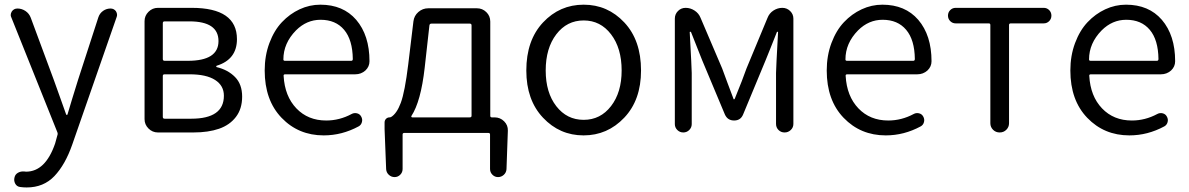

<svg xmlns="http://www.w3.org/2000/svg" viewBox="-20 -574 5154 832"><path d="M95.7 238.3Q81.1 238.3 66.9 236.3Q52.7 234.4 45.9 221.7Q39.1 209 43 194.3Q45.9 181.6 57.6 174.8Q69.3 168 84 168.9Q88.9 169.9 92.8 169.9Q176.8 169.9 218.8 47.9L228.5 12.7Q231.4 5.9 228.5 -1L29.3 -498Q26.4 -503.9 26.4 -508.8Q26.4 -516.6 31.2 -524.4Q40 -537.1 55.7 -537.1Q74.2 -537.1 90.3 -526.4Q106.4 -515.6 113.3 -497.1L212.9 -228.5Q220.7 -208 238.8 -156.2Q256.8 -104.5 266.6 -78.1Q266.6 -76.2 269.5 -76.2Q272.5 -76.2 272.5 -78.1Q276.4 -91.8 293 -146.5Q309.6 -201.2 318.4 -228.5L406.2 -499Q412.1 -516.6 426.8 -526.9Q441.4 -537.1 459 -537.1Q473.6 -537.1 482.4 -525.4Q487.3 -517.6 487.3 -509.8Q487.3 -504.9 485.4 -500L293 52.7Q262.7 139.6 215.8 189Q168.9 238.3 95.7 238.3Z M664.1 0Q640.6 0 623.5 -17.1Q606.4 -34.2 606.4 -57.6V-482.4Q606.4 -505.9 623.5 -522.9Q640.6 -540 664.1 -540H810.5Q1006.8 -540 1006.8 -404.3Q1006.8 -316.4 918.9 -289.1Q917 -288.1 917 -286.1Q917 -284.2 918.9 -283.2Q967.8 -271.5 998.5 -240.2Q1029.3 -209 1029.3 -155.3Q1029.3 -102.5 1002.4 -67.4Q975.6 -32.2 929.2 -16.1Q882.8 0 818.4 0ZM685.5 -318.4Q685.5 -310.5 693.4 -310.5H793.9Q926.8 -310.5 926.8 -396Q926.8 -481.4 800.8 -481.4H693.4Q685.5 -481.4 685.5 -473.6ZM685.5 -67.4Q685.5 -59.6 693.4 -59.6H808.6Q950.2 -59.6 950.2 -159.2Q950.2 -203.1 912.1 -227.5Q874 -252 801.8 -252H693.4Q685.5 -252 685.5 -245.1Z M1382.8 12.7Q1273.4 12.7 1200.2 -63.5Q1127 -139.6 1127 -268.6Q1127 -333 1147.5 -387.7Q1168 -442.4 1201.7 -478Q1235.4 -513.7 1278.3 -533.7Q1321.3 -553.7 1368.2 -553.7Q1466.8 -553.7 1523.4 -488.3Q1581.1 -420.9 1581.1 -308.6Q1581.1 -285.2 1563.5 -268.6Q1544.9 -252 1519.5 -252H1215.8Q1208 -252 1209 -245.1Q1213.9 -157.2 1264.2 -104.5Q1314.5 -51.8 1393.6 -51.8Q1451.2 -51.8 1503.9 -80.1Q1514.6 -85.9 1526.9 -83Q1539.1 -80.1 1544.9 -69.3Q1551.8 -57.6 1548.3 -44.9Q1544.9 -32.2 1534.2 -26.4Q1461.9 12.7 1382.8 12.7ZM1208 -316.4Q1208 -310.5 1214.8 -310.5H1502Q1508.8 -310.5 1508.8 -318.4Q1508.8 -318.4 1508.8 -318.4Q1507.8 -401.4 1471.2 -444.8Q1434.6 -488.3 1369.1 -488.3Q1308.6 -488.3 1262.7 -442.4Q1208 -386.7 1208 -316.4Z M1849.6 -471.7Q1841.8 -471.7 1840.8 -463.9L1820.3 -280.3Q1803.7 -133.8 1762.7 -71.3Q1761.7 -69.3 1762.7 -67.4Q1763.7 -65.4 1766.6 -65.4H2015.6Q2023.4 -65.4 2023.4 -72.3V-463.9Q2023.4 -471.7 2015.6 -471.7ZM2104.5 -72.3Q2104.5 -65.4 2111.3 -65.4H2123Q2147.5 -65.4 2164.6 -48.3Q2181.6 -31.2 2180.7 -7.8L2174.8 159.2Q2173.8 173.8 2163.1 183.6Q2152.3 193.4 2138.2 193.4Q2124 193.4 2113.8 183.1Q2103.5 172.9 2103.5 158.2V8.8Q2103.5 2 2095.7 2H1732.4Q1724.6 2 1724.6 8.8V158.2Q1724.6 172.9 1714.4 183.1Q1704.1 193.4 1689.9 193.4Q1675.8 193.4 1665 183.6Q1654.3 173.8 1653.3 159.2L1646.5 -14.6V-43Q1646.5 -52.7 1652.8 -59.1Q1659.2 -65.4 1668 -65.4Q1670.9 -65.4 1673.8 -66.4Q1699.2 -81.1 1716.8 -128.4Q1734.4 -175.8 1749 -294.9L1771.5 -481.4Q1774.4 -505.9 1793 -522Q1811.5 -538.1 1835.9 -538.1H2046.9Q2070.3 -538.1 2087.4 -521.5Q2104.5 -504.9 2104.5 -480.5Z M2260.7 -268.6Q2260.7 -399.4 2333 -476.6Q2405.3 -553.7 2509.3 -553.7Q2613.3 -553.7 2685.5 -476.6Q2757.8 -399.4 2757.8 -268.6Q2757.8 -140.6 2685.1 -64Q2612.3 12.7 2508.8 12.7Q2405.3 12.7 2333 -64Q2260.7 -140.6 2260.7 -268.6ZM2673.8 -268.6Q2673.8 -365.2 2627.9 -425.3Q2582 -485.4 2509.3 -485.4Q2436.5 -485.4 2390.6 -425.3Q2344.7 -365.2 2344.7 -268.6Q2344.7 -172.9 2390.6 -113.8Q2436.5 -54.7 2509.3 -54.7Q2582 -54.7 2627.9 -114.3Q2673.8 -173.8 2673.8 -268.6Z M2904.3 -36.1V-493.2Q2904.3 -512.7 2918 -526.4Q2931.6 -540 2951.2 -540Q2971.7 -540 2989.7 -528.3Q3007.8 -516.6 3015.6 -497.1L3109.4 -277.3Q3116.2 -257.8 3132.8 -213.9Q3149.4 -169.9 3158.2 -146.5Q3158.2 -143.6 3160.6 -143.6Q3163.1 -143.6 3164.1 -146.5Q3199.2 -232.4 3214.8 -277.3L3305.7 -496.1Q3313.5 -516.6 3331.5 -528.3Q3349.6 -540 3370.1 -540Q3389.6 -540 3403.8 -526.4Q3418 -512.7 3418 -493.2V-37.1Q3418 -21.5 3406.7 -10.7Q3395.5 0 3379.9 0Q3364.3 0 3353.5 -10.7Q3342.8 -21.5 3342.8 -37.1V-257.8Q3342.8 -274.4 3351.6 -434.6Q3351.6 -436.5 3349.6 -436.5Q3347.7 -436.5 3346.7 -435.5Q3337.9 -412.1 3320.3 -369.1Q3302.7 -326.2 3297.9 -313.5L3200.2 -78.1Q3189.5 -51.8 3161.1 -51.8Q3132.8 -51.8 3121.1 -78.1L3022.5 -313.5Q2980.5 -418 2974.6 -434.6Q2973.6 -436.5 2971.2 -436.5Q2968.8 -436.5 2968.8 -434.6Q2977.5 -274.4 2977.5 -257.8V-36.1Q2977.5 -21.5 2966.8 -10.7Q2956.1 0 2940.9 0Q2925.8 0 2915 -10.7Q2904.3 -21.5 2904.3 -36.1Z M3818.4 12.7Q3709 12.7 3635.7 -63.5Q3562.5 -139.6 3562.5 -268.6Q3562.5 -333 3583 -387.7Q3603.5 -442.4 3637.2 -478Q3670.9 -513.7 3713.9 -533.7Q3756.8 -553.7 3803.7 -553.7Q3902.3 -553.7 3959 -488.3Q4016.6 -420.9 4016.6 -308.6Q4016.6 -285.2 3999 -268.6Q3980.5 -252 3955.1 -252H3651.4Q3643.6 -252 3644.5 -245.1Q3649.4 -157.2 3699.7 -104.5Q3750 -51.8 3829.1 -51.8Q3886.7 -51.8 3939.5 -80.1Q3950.2 -85.9 3962.4 -83Q3974.6 -80.1 3980.5 -69.3Q3987.3 -57.6 3983.9 -44.9Q3980.5 -32.2 3969.7 -26.4Q3897.5 12.7 3818.4 12.7ZM3643.6 -316.4Q3643.6 -310.5 3650.4 -310.5H3937.5Q3944.3 -310.5 3944.3 -318.4Q3944.3 -318.4 3944.3 -318.4Q3943.4 -401.4 3906.7 -444.8Q3870.1 -488.3 3804.7 -488.3Q3744.1 -488.3 3698.2 -442.4Q3643.6 -386.7 3643.6 -316.4Z M4271.5 -40V-465.8Q4271.5 -472.7 4264.6 -472.7H4121.1Q4107.4 -472.7 4097.7 -482.4Q4087.9 -492.2 4087.9 -506.3Q4087.9 -520.5 4097.7 -530.3Q4107.4 -540 4121.1 -540H4502.9Q4516.6 -540 4526.4 -530.3Q4536.1 -520.5 4536.1 -506.3Q4536.1 -492.2 4526.4 -482.4Q4516.6 -472.7 4502.9 -472.7H4360.4Q4352.5 -472.7 4352.5 -465.8V-40Q4352.5 -23.4 4340.8 -11.7Q4329.1 0 4312 0Q4294.9 0 4283.2 -11.7Q4271.5 -23.4 4271.5 -40Z M4874 12.7Q4764.6 12.7 4691.4 -63.5Q4618.2 -139.6 4618.2 -268.6Q4618.2 -333 4638.7 -387.7Q4659.2 -442.4 4692.9 -478Q4726.6 -513.7 4769.5 -533.7Q4812.5 -553.7 4859.4 -553.7Q4958 -553.7 5014.6 -488.3Q5072.3 -420.9 5072.3 -308.6Q5072.3 -285.2 5054.7 -268.6Q5036.1 -252 5010.7 -252H4707Q4699.2 -252 4700.2 -245.1Q4705.1 -157.2 4755.4 -104.5Q4805.7 -51.8 4884.8 -51.8Q4942.4 -51.8 4995.1 -80.1Q5005.9 -85.9 5018.1 -83Q5030.3 -80.1 5036.1 -69.3Q5043 -57.6 5039.6 -44.9Q5036.1 -32.2 5025.4 -26.4Q4953.1 12.7 4874 12.7ZM4699.2 -316.4Q4699.2 -310.5 4706.1 -310.5H4993.2Q5000 -310.5 5000 -318.4Q5000 -318.4 5000 -318.4Q4999 -401.4 4962.4 -444.8Q4925.8 -488.3 4860.4 -488.3Q4799.8 -488.3 4753.9 -442.4Q4699.2 -386.7 4699.2 -316.4Z"/></svg>

Font: Gen Jyuu Gothic Normal
Style: Regular
Weight: 300
Designer: [Source Han Sans]
Ryoko NISHIZUKA  (kana & ideographs); Paul D. Hunt (Latin, Greek & Cyrillic); Wenlong ZHANG  (bopomofo
Version: Version 1.002.20150607